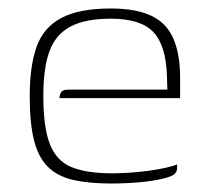

<svg xmlns="http://www.w3.org/2000/svg" viewBox="-20 -425 482 452"><path d="M241 7Q189 7 152 -1.5Q115 -10 92.5 -32.5Q70 -55 60 -95Q50 -135 50 -199Q50 -269 66 -314.5Q82 -360 124 -382.5Q166 -405 241 -405Q300 -405 336 -388Q372 -371 388 -334.5Q404 -298 404 -242V-194H120Q120 -202 124 -208Q128 -214 140 -214H374L373 -246Q371 -317 341.5 -349Q312 -381 241 -381Q181 -381 146 -362.5Q111 -344 96.5 -304.5Q82 -265 82 -199Q82 -125 97.5 -85.5Q113 -46 148.5 -31.5Q184 -17 244 -17Q263 -17 285.5 -18.5Q308 -20 330 -23Q352 -26 370 -30Q388 -34 397 -38V-29Q397 -22 391.5 -16Q386 -10 366 -5Q342 1 309.5 4Q277 7 241 7Z"/></svg>

Font: Genos ExtraLight
Style: Regular
Weight: 250
Designer: Robert E. Leuschke
Foundry: Robert E. Leuschke
Version: Version 1.010